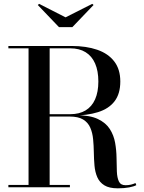

<svg xmlns="http://www.w3.org/2000/svg" viewBox="-20 -994 762 1019"><path d="M204.5 -380.5V-388H353Q401 -388 434.2 -408Q467.5 -428 484.8 -467Q502 -506 502 -561.5Q502 -617.5 484.8 -657Q467.5 -696.5 434.2 -717Q401 -737.5 353 -737.5H24.5V-750H360Q437.5 -750 495.8 -730Q554 -710 586.2 -668.2Q618.5 -626.5 618.5 -561.5Q618.5 -496.5 588.2 -456.8Q558 -417 500.2 -398.8Q442.5 -380.5 360 -380.5ZM24.5 0V-12.5H351V0ZM131.5 -6.5V-742H243.5V-6.5ZM605 5.5Q559.5 5.5 533.8 -10.5Q508 -26.5 496.2 -53.8Q484.5 -81 481.5 -115Q478.5 -149 478 -185Q477.5 -221 474.2 -255Q471 -289 459.2 -316.2Q447.5 -343.5 421.5 -359.5Q395.5 -375.5 349.5 -375.5H204.5V-382.5H386Q457.5 -382.5 499.8 -362.2Q542 -342 563 -309Q584 -276 591 -236.2Q598 -196.5 598.5 -156.8Q599 -117 600.2 -84Q601.5 -51 611 -31Q620.5 -11 646 -11Q662 -11 675.2 -14.2Q688.5 -17.5 699 -22.5L703.5 -11.5Q691.5 -4.5 665.8 0.5Q640 5.5 605 5.5ZM293 -850 180.5 -967.5 187.5 -973.5 328 -902 469.5 -973.5 476.5 -967.5 364 -850Z"/></svg>

Font: Bodoni Moda 18pt Medium
Style: Regular
Weight: 500
Designer: Owen Earl
Foundry: indestructible type
Version: Version 2.004